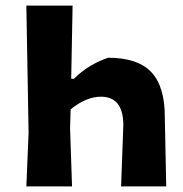

<svg xmlns="http://www.w3.org/2000/svg" viewBox="-20 -665 652 685"><path d="M74 0 82 -191 74 -645H239L234 -384H244Q295 -435 366 -459Q471 -459 519.5 -408Q568 -357 568 -248L573 0H412L420 -218Q420 -320 340 -320Q288 -320 232 -275L230 -207L237 0Z"/></svg>

Font: Alegreya Sans ExtraBold
Style: Regular
Weight: 800
Designer: Juan Pablo del Peral
Foundry: Huerta Tipografica
Version: Version 2.007